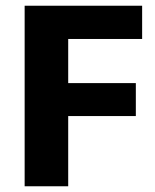

<svg xmlns="http://www.w3.org/2000/svg" viewBox="-20 -650 541 670"><path d="M476 -630V-514H218V-360H454V-245H218V0H66V-630Z"/></svg>

Font: Mukta ExtraBold
Style: Regular
Weight: 800
Designer: Girish Dalvi and Yashodeep Gholap
Foundry: Ek Type
Version: Version 2.538;PS 1.002;hotconv 16.6.51;makeotf.lib2.5.65220;